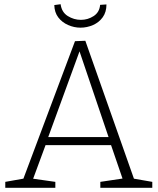

<svg xmlns="http://www.w3.org/2000/svg" viewBox="-20 -889 746 909"><path d="M618 -32 603 -45 701 -28V0H455V-28L569 -45L563 -35L503 -210L514 -202H187L199 -211L134 -35L129 -44L242 -28V0H5V-28L101 -45L87 -33L335 -694L384 -696ZM205 -231 198 -240H503L497 -231L351 -662L362 -661ZM361 -758Q331 -758 302.5 -770.5Q274 -783 256 -806.5Q238 -830 237 -865L267 -869Q272 -831 301 -813Q330 -795 363 -795Q396 -795 423.5 -813Q451 -831 454 -866L484 -868Q484 -832 466.5 -807.5Q449 -783 420.5 -770.5Q392 -758 361 -758Z"/></svg>

Font: Bitter Thin Light
Style: Regular
Weight: 300
Version: Version 2.002